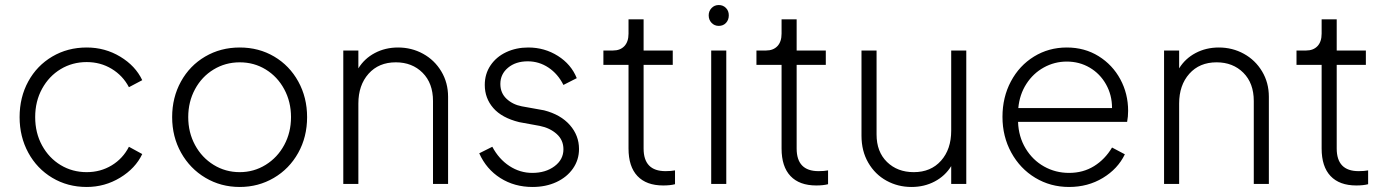

<svg xmlns="http://www.w3.org/2000/svg" viewBox="-20 -732 5525 764"><path d="M58 -266Q58 -345 92.5 -408Q127 -471 188 -507Q249 -543 325 -543Q398 -543 458.5 -506.5Q519 -470 546 -413L493 -385Q469 -431 424.5 -458Q380 -485 325 -485Q268 -485 221.5 -457Q175 -429 147.5 -379Q120 -329 120 -266Q120 -203 147.5 -153Q175 -103 221.5 -75Q268 -47 325 -47Q380 -47 424.5 -74Q469 -101 493 -148L546 -119Q519 -62 458 -25Q397 12 325 12Q249 12 188 -24.5Q127 -61 92.5 -124.5Q58 -188 58 -266Z M665 -266Q665 -344 700 -407.5Q735 -471 796.5 -507Q858 -543 934 -543Q1010 -543 1071 -507Q1132 -471 1167 -407.5Q1202 -344 1202 -266Q1202 -187 1166.5 -123.5Q1131 -60 1069.5 -24Q1008 12 934 12Q859 12 797.5 -24.5Q736 -61 700.5 -124.5Q665 -188 665 -266ZM934 -47Q990 -47 1037 -76Q1084 -105 1111 -155Q1138 -205 1138 -266Q1138 -327 1111 -377Q1084 -427 1037.5 -455.5Q991 -484 934 -484Q877 -484 830 -455.5Q783 -427 756 -377Q729 -327 729 -266Q729 -205 756 -155Q783 -105 830 -76Q877 -47 934 -47Z M1346 -531H1406V-460Q1430 -499 1471.5 -521Q1513 -543 1564 -543Q1618 -543 1663.5 -518Q1709 -493 1736 -448Q1763 -403 1763 -347V0H1703V-330Q1703 -401 1661.5 -442.5Q1620 -484 1555 -484Q1487 -484 1446.5 -438.5Q1406 -393 1406 -320V0H1346Z M1887 -122 1939 -148Q1965 -99 2007 -71.5Q2049 -44 2098 -44Q2151 -44 2186.5 -70.5Q2222 -97 2222 -138Q2222 -175 2195 -199Q2168 -223 2128 -231L2046 -246Q1977 -263 1943 -302Q1909 -341 1909 -394Q1909 -438 1932 -472Q1955 -506 1994.5 -524.5Q2034 -543 2082 -543Q2147 -543 2200 -509.5Q2253 -476 2275 -421L2222 -394Q2200 -438 2162.5 -463Q2125 -488 2080 -488Q2032 -488 2001.5 -462.5Q1971 -437 1971 -398Q1971 -362 1995.5 -339Q2020 -316 2056 -309L2145 -293Q2211 -276 2247.5 -234.5Q2284 -193 2284 -139Q2284 -96 2260 -61.5Q2236 -27 2194 -7.5Q2152 12 2099 12Q2027 12 1971 -23.5Q1915 -59 1887 -122Z M2481 -141V-474H2381V-531H2419Q2448 -531 2464.5 -548.5Q2481 -566 2481 -598V-655H2541V-531H2657V-474H2541V-141Q2541 -51 2628 -51Q2651 -51 2666 -54V1Q2647 6 2619 6Q2552 6 2516.5 -31.5Q2481 -69 2481 -141Z M2810 -531H2870V0H2810ZM2840 -712Q2857 -712 2868.5 -700.5Q2880 -689 2880 -671Q2880 -653 2869 -641Q2858 -629 2840 -629Q2823 -629 2811.5 -641Q2800 -653 2800 -671Q2800 -688 2811.5 -700Q2823 -712 2840 -712Z M3090 -141V-474H2990V-531H3028Q3057 -531 3073.5 -548.5Q3090 -566 3090 -598V-655H3150V-531H3266V-474H3150V-141Q3150 -51 3237 -51Q3260 -51 3275 -54V1Q3256 6 3228 6Q3161 6 3125.5 -31.5Q3090 -69 3090 -141Z M3408 -192V-531H3468V-197Q3468 -128 3509.5 -87.5Q3551 -47 3616 -47Q3684 -47 3724.5 -92.5Q3765 -138 3765 -212V-531H3825V0H3765V-71Q3741 -32 3699.5 -10Q3658 12 3607 12Q3553 12 3507.5 -13Q3462 -38 3435 -84.5Q3408 -131 3408 -192Z M3969 -267Q3969 -345 4002.5 -408Q4036 -471 4094.5 -507Q4153 -543 4225 -543Q4296 -543 4351.5 -508.5Q4407 -474 4438 -416.5Q4469 -359 4469 -291Q4469 -268 4465 -247H4031Q4033 -188 4061 -141.5Q4089 -95 4134.5 -69.5Q4180 -44 4234 -44Q4290 -44 4333.5 -71Q4377 -98 4405 -145L4456 -118Q4428 -60 4368.5 -24Q4309 12 4234 12Q4160 12 4099.5 -24.5Q4039 -61 4004 -125Q3969 -189 3969 -267ZM4405 -302Q4405 -354 4381 -396.5Q4357 -439 4316 -463Q4275 -487 4225 -487Q4176 -487 4133.5 -463.5Q4091 -440 4064 -398Q4037 -356 4032 -302Z M4612 -531H4672V-460Q4696 -499 4737.5 -521Q4779 -543 4830 -543Q4884 -543 4929.5 -518Q4975 -493 5002 -448Q5029 -403 5029 -347V0H4969V-330Q4969 -401 4927.5 -442.5Q4886 -484 4821 -484Q4753 -484 4712.5 -438.5Q4672 -393 4672 -320V0H4612Z M5239 -141V-474H5139V-531H5177Q5206 -531 5222.5 -548.5Q5239 -566 5239 -598V-655H5299V-531H5415V-474H5299V-141Q5299 -51 5386 -51Q5409 -51 5424 -54V1Q5405 6 5377 6Q5310 6 5274.5 -31.5Q5239 -69 5239 -141Z"/></svg>

Font: Evergrow Sans
Style: Light
Weight: 300
Foundry: 10Web
Version: Version 1.000